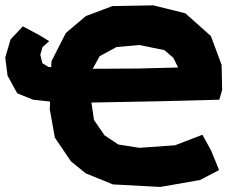

<svg xmlns="http://www.w3.org/2000/svg" viewBox="-60 -703 882 733"><path d="M546.9 -316.4 777.3 -322.3 788.1 -359.4 786.1 -455.1 745.1 -565.4 647.5 -652.3 525.4 -682.6 369.1 -679.7 267.6 -641.6 191.4 -577.1 136.7 -469.7C135.7 -461.9 135.7 -454.1 135.7 -446.3C132.8 -447.3 128.9 -447.3 125 -447.3L101.6 -461.9L93.8 -494.1L102.5 -523.4L127.9 -545.9L90.8 -568.4L27.3 -602.5L-19.5 -552.7L-40 -483.4L-31.2 -414.1L5.9 -346.7L66.4 -322.3L130.9 -315.4C130.9 -305.7 130.9 -295.9 129.9 -286.1L149.4 -177.7L210.9 -86.9L267.6 -41L371.1 1L551.8 10.7L703.1 -15.6L776.4 -53.7L746.1 -127.9L712.9 -188.5L608.4 -148.4L471.7 -138.7L391.6 -151.4L338.9 -186.5L298.8 -245.1L289.1 -311.5ZM320.3 -488.3 384.8 -523.4 471.7 -531.2 567.4 -511.7 601.6 -482.4 620.1 -445.3 464.8 -441.4 293.9 -440.4Z"/></svg>

Font: MaokenAssortedSans-Lite
Style: Lite
Weight: 400
Version: Version 1.400